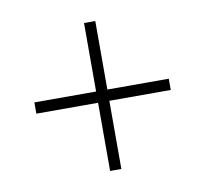

<svg xmlns="http://www.w3.org/2000/svg" viewBox="-59 -730 629 588"><g transform="rotate(-10 255.5 -436.0)"><path d="M238 -206H273V-418H464V-453H273V-666H238V-453H46V-418H238Z"/></g></svg>

Font: Noto Sans Kannada UI SemiCondensed ExtraLight
Style: Regular
Weight: 200
Width: 4
Designer: Jelle Bosma - Monotype Design Team
Foundry: Monotype Imaging Inc.
Version: Version 2.005